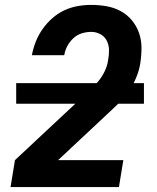

<svg xmlns="http://www.w3.org/2000/svg" viewBox="-20 -763 640 783"><path d="M23 0 41 -110 314 -365Q332 -382 350 -398.5Q368 -415 383 -434Q398 -453 408 -474.5Q418 -496 421 -519Q425 -539 424.5 -559.5Q424 -580 415.5 -597Q407 -614 389.5 -623.5Q372 -633 352 -633Q333 -633 313.5 -627Q294 -621 279 -607Q264 -593 254.5 -575Q245 -557 242 -538H110Q115 -565 125.5 -592Q136 -619 153 -643.5Q170 -668 192.5 -688Q215 -708 241.5 -720.5Q268 -733 296 -738Q324 -743 352 -743Q384 -743 415 -737.5Q446 -732 472.5 -717.5Q499 -703 518 -680Q537 -657 547 -628.5Q557 -600 557 -568Q557 -536 552 -504Q547 -473 533.5 -442Q520 -411 499.5 -383.5Q479 -356 454 -332Q429 -308 404 -285L217 -110H483L465 0ZM46 -340V-424H567V-340Z"/></svg>

Font: Iosevka SS04 XBd Ex Obl
Style: Regular
Weight: 800
Width: 7
Italic angle: -9°
Monospace: yes
Designer: Belleve Invis
Foundry: Belleve Invis
Version: Version 19.0.0; ttfautohint (v1.8.4)